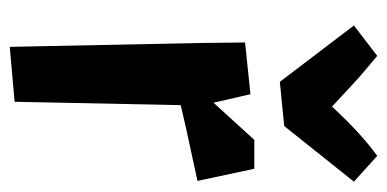

<svg xmlns="http://www.w3.org/2000/svg" viewBox="-216 -558 779 386"><g transform="rotate(90 173.0 -365.5)"><path d="M194.8 -644Q249 -702.6 293.9 -734.9L345.7 -688L233.9 -547.9L145 -539.1L31.7 -688L92.8 -734.9Q129.9 -704.1 142.1 -692.9ZM66.9 -378.9 65.9 -469.2 169.9 -480 187 -405.8 261.7 -487.8H319.8L344.2 -373.5L267.6 -356.9Q231 -349.1 191.9 -339.8L185.1 -5.9L74.7 3.9Z"/></g></svg>

Font: Passero One
Style: Regular
Weight: 400
Designer: Viktoriya Grabowska
Foundry: Viktoriya Grabowska
Version: Version 1.003